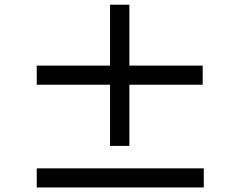

<svg xmlns="http://www.w3.org/2000/svg" viewBox="-20 -828 1040 834"><path d="M860.4 -543V-460H542V-194.3H458V-460H139.6V-543H458V-807.6H542V-543ZM139.6 -96.7H865.2V-13.7H139.6Z"/></svg>

Font: Gen Shin Gothic Medium
Style: Regular
Weight: 500
Designer: [Source Han Sans]
Ryoko NISHIZUKA  (kana & ideographs); Paul D. Hunt (Latin, Greek & Cyrillic); Wenlong ZHANG  (bopomofo
Version: Version 1.002.20150607